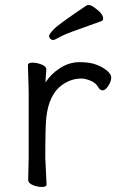

<svg xmlns="http://www.w3.org/2000/svg" viewBox="-20 -733 470 763"><path d="M92 -18 94 -106V-367L91 -474Q91 -484 109 -484Q127 -484 145.5 -476.5Q164 -469 164 -457.5Q164 -446 162.5 -434Q161 -422 161 -405Q181 -438 218 -462Q255 -486 296 -486Q337 -486 363 -476Q389 -466 405.5 -452Q422 -438 422 -424Q422 -410 410.5 -392Q399 -374 388.5 -374Q378 -374 372 -384Q362 -403 340.5 -412Q319 -421 304 -421Q262 -421 226 -395Q174 -357 164 -266Q160 -230 160 -106L165 0Q165 10 147 10Q129 10 110.5 2.5Q92 -5 92 -18ZM383 -649Q334 -631 285.5 -614Q237 -597 217 -585.5Q197 -574 191 -574Q185 -574 180 -579Q175 -584 175 -590.5Q175 -597 194 -617Q213 -637 325 -712Q327 -713 334 -713Q341 -713 354 -704Q390 -679 390 -659Q390 -652 383 -649Z"/></svg>

Font: QiushuiShotai
Style: Regular
Weight: 600
Designer: Fontworks Inc.
Foundry: Fontworks Inc.
Version: Version 1.250